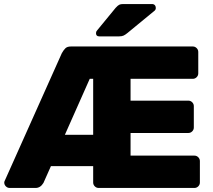

<svg xmlns="http://www.w3.org/2000/svg" viewBox="-20 -930 1054 950"><path d="M589 -910H732Q741 -910 746 -904.5Q751 -899 751 -890Q751 -883 746 -878L611 -767Q600 -758 591.5 -754Q583 -750 569 -750H471Q455 -750 455 -766Q455 -774 460 -779L552 -891Q563 -903 570 -906.5Q577 -910 589 -910ZM961 -673V-567Q961 -556 953 -548Q945 -540 934 -540H626V-432H912Q923 -432 931 -424Q939 -416 939 -405V-299Q939 -288 931 -280Q923 -272 912 -272H626V-160H942Q953 -160 961 -152Q969 -144 969 -133V-27Q969 -16 961 -8Q953 0 942 0H468Q457 0 449 -8Q441 -16 441 -27V-108H232L195 -25Q180 0 156 0H28Q17 0 9 -8Q1 -16 1 -27Q1 -32 5 -39L286 -667Q295 -683 304 -691.5Q313 -700 331 -700H934Q945 -700 953 -692Q961 -684 961 -673ZM441 -263V-540H424L301 -263Z"/></svg>

Font: Rubik
Style: Regular
Weight: 700
Designer: Hubert & Fischer
Foundry: Hubert & Fischer
Version: Version 1.100